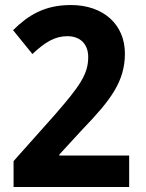

<svg xmlns="http://www.w3.org/2000/svg" viewBox="-20 -744 580 764"><path d="M494 0V-125H216V-129L308 -229C422 -347 477 -421 477 -531C477 -646 392 -724 262 -724C157 -724 92 -683 32 -624L109 -529C160 -577 199 -600 248 -600C298 -600 331 -570 331 -517C331 -449 298 -402 198 -287L34 -103V0Z"/></svg>

Font: Noto Sans Khmer SemiCondensed
Style: Bold
Weight: 700
Width: 4
Designer: Danh Hong and the Monotype Design Team
Foundry: Monotype Imaging Inc.
Version: Version 2.004